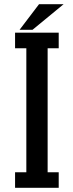

<svg xmlns="http://www.w3.org/2000/svg" viewBox="-20 -895 350 915"><path d="M207 -665V-74.2H259.8V0H51.8V-74.2H105.5V-665H51.8V-739.3H259.8V-665ZM283.2 -875H166L73.2 -752.9H134.8Z"/></svg>

Font: RobotoJAA
Style: Medium
Weight: 500
Version: Version 2.05; 2016-11-05